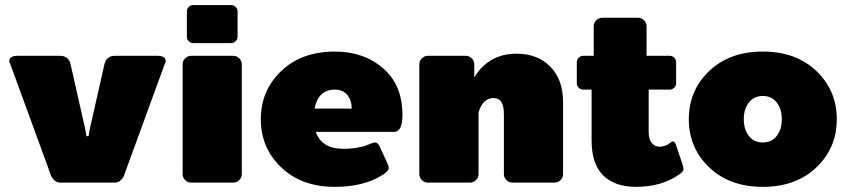

<svg xmlns="http://www.w3.org/2000/svg" viewBox="-20 -720 3344 757"><path d="M16.7 -479.2Q16.7 -500 50 -500H216.7Q250 -500 258.3 -466.7L316.7 -208.3L320.8 -183.3H325H329.2L333.3 -208.3L391.7 -466.7Q400 -500 433.3 -500H600Q633.3 -500 633.3 -479.2Q633.3 -473.3 629.2 -466.7L470.8 -33.3Q468.3 -22.5 457.9 -11.2Q447.5 0 433.3 0H325H216.7Q202.5 0 192.1 -11.2Q181.7 -22.5 179.2 -33.3L20.8 -466.7Q16.7 -473.3 16.7 -479.2Z M700 -33.3V-466.7Q700 -480 710 -490Q720 -500 733.3 -500H900Q913.3 -500 923.3 -490Q933.3 -480 933.3 -466.7V-33.3Q933.3 -20 923.3 -10Q913.3 0 900 0H733.3Q720 0 710 -10Q700 -20 700 -33.3ZM716.7 -575V-675Q716.7 -685 724.2 -692.5Q731.7 -700 741.7 -700H891.7Q901.7 -700 909.2 -692.5Q916.7 -685 916.7 -675V-575Q916.7 -565 909.2 -557.5Q901.7 -550 891.7 -550H741.7Q731.7 -550 724.2 -557.5Q716.7 -565 716.7 -575Z M1300 -516.7Q1414.2 -516.7 1490.4 -450.8Q1566.7 -385 1566.7 -266.7Q1566.7 -200 1533.3 -200H1225Q1248.3 -133.3 1333.3 -133.3Q1372.5 -133.3 1408.3 -141.7Q1421.7 -145 1436.7 -151.7Q1451.7 -158.3 1458.3 -158.3Q1470.8 -158.3 1479.2 -137.5L1504.2 -83.3Q1512.5 -65 1512.5 -58.3Q1512.5 -55 1511.7 -52.1Q1510.8 -49.2 1508.3 -46.7Q1505.8 -44.2 1504.2 -42.1Q1502.5 -40 1498.3 -37.1Q1494.2 -34.2 1492.5 -32.9Q1490.8 -31.7 1485.4 -28.8Q1480 -25.8 1479.2 -25Q1408.3 16.7 1300 16.7Q1169.2 16.7 1088.8 -60Q1008.3 -136.7 1008.3 -250Q1008.3 -363.3 1088.8 -440Q1169.2 -516.7 1300 -516.7ZM1220 -291.7H1366.7Q1366.7 -325 1349.2 -345.8Q1331.7 -366.7 1300 -366.7Q1235 -366.7 1220 -291.7Z M1633.3 -33.3V-466.7Q1633.3 -480 1643.3 -490Q1653.3 -500 1666.7 -500H1816.7Q1830 -500 1840 -490Q1850 -480 1850 -466.7V-415Q1906.7 -508.3 2016.7 -508.3Q2099.2 -508.3 2149.6 -457.5Q2200 -406.7 2200 -316.7V-33.3Q2200 -20 2190 -10Q2180 0 2166.7 0H2000Q1986.7 0 1976.7 -10Q1966.7 -20 1966.7 -33.3V-266.7Q1966.7 -303.3 1956.7 -318.3Q1946.7 -333.3 1925 -333.3Q1884.2 -333.3 1866.7 -277.5V-33.3Q1866.7 -20 1856.7 -10Q1846.7 0 1833.3 0H1666.7Q1653.3 0 1643.3 -10Q1633.3 -20 1633.3 -33.3Z M2254.2 -391.7V-475Q2254.2 -485 2261.7 -492.5Q2269.2 -500 2279.2 -500H2320.8V-616.7Q2320.8 -630 2330.8 -640Q2340.8 -650 2354.2 -650H2495.8Q2509.2 -650 2519.2 -640Q2529.2 -630 2529.2 -616.7V-500H2620.8Q2630.8 -500 2638.3 -492.5Q2645.8 -485 2645.8 -475V-391.7Q2645.8 -381.7 2638.3 -374.2Q2630.8 -366.7 2620.8 -366.7H2537.5V-200Q2537.5 -170.8 2549.6 -156.2Q2561.7 -141.7 2579.2 -141.7Q2597.5 -141.7 2612.5 -150Q2615 -151.7 2619.6 -155Q2624.2 -158.3 2627.5 -160.4Q2630.8 -162.5 2633.3 -162.5Q2640 -162.5 2645 -149.2L2670.8 -72.5Q2675 -55.8 2675 -54.2Q2675 -43.3 2658.3 -32.5Q2589.2 16.7 2487.5 16.7Q2404.2 16.7 2358.3 -28.3Q2312.5 -73.3 2312.5 -166.7V-366.7H2279.2Q2269.2 -366.7 2261.7 -374.2Q2254.2 -381.7 2254.2 -391.7Z M2776.2 -60Q2695.8 -136.7 2695.8 -250Q2695.8 -363.3 2776.2 -440Q2856.7 -516.7 2987.5 -516.7Q3118.3 -516.7 3198.8 -440Q3279.2 -363.3 3279.2 -250Q3279.2 -136.7 3198.8 -60Q3118.3 16.7 2987.5 16.7Q2856.7 16.7 2776.2 -60ZM2932.5 -315.8Q2912.5 -290 2912.5 -250Q2912.5 -210 2932.5 -184.2Q2952.5 -158.3 2987.5 -158.3Q3022.5 -158.3 3042.5 -184.2Q3062.5 -210 3062.5 -250Q3062.5 -290 3042.5 -315.8Q3022.5 -341.7 2987.5 -341.7Q2952.5 -341.7 2932.5 -315.8Z"/></svg>

Font: BoonTook Mon
Style: Regular
Weight: 400
Designer: Sungsit Sawaiwan
Foundry: FontUni
Version: Version 3.0